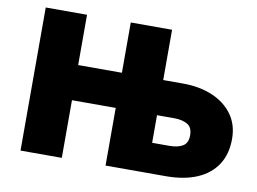

<svg xmlns="http://www.w3.org/2000/svg" viewBox="-76 -812 1240 925"><g transform="rotate(10 544.5 -350.0)"><path d="M492.5 0V-700H694.5V-147H778.5Q820.5 -147 844.5 -161.8Q868.5 -176.5 868.5 -214Q868.5 -253 843.5 -267.5Q818.5 -282 779.5 -282H234.5V-454H791.5Q871.5 -454 934.5 -427.8Q997.5 -401.5 1034 -351.8Q1070.5 -302 1070.5 -232Q1070.5 -158 1037 -106.2Q1003.5 -54.5 940 -27.2Q876.5 0 786.5 0ZM76.5 0V-700H278.5V0Z"/></g></svg>

Font: Geologica Roman Black
Style: Regular
Weight: 900
Designer: Sindre Bremnes, Frode Helland
Foundry: Monokrom Skriftforlag AS
Version: Version 1.010;gftools[0.9.28]